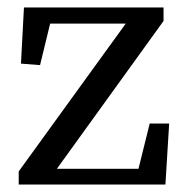

<svg xmlns="http://www.w3.org/2000/svg" viewBox="-20 -493 497 513"><path d="M432 -163 422 0H30V-35L316 -430H114L87 -319L36 -323L44 -473H417V-437L132 -42H350L380 -163Z"/></svg>

Font: SourceSerifPro
Style: Book
Weight: 400
Designer: Frank Grießhammer
Foundry: Adobe Systems Incorporated
Version: Version 1.014;PS Version 1.0;hotconv 1.0.73;makeotf.lib2.5.5